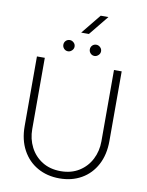

<svg xmlns="http://www.w3.org/2000/svg" viewBox="-107 -1089 904 1178"><g transform="rotate(10 345.0 -500.5)"><path d="M428 -764Q413 -764 403 -774.5Q393 -785 393 -799Q393 -814 403 -824Q413 -834 428 -834Q441 -834 452 -824Q463 -814 463 -799Q463 -785 452 -774.5Q441 -764 428 -764ZM263 -764Q248 -764 238 -774.5Q228 -785 228 -799Q228 -814 238 -824Q248 -834 263 -834Q276 -834 287 -824Q298 -814 298 -799Q298 -785 287 -774.5Q276 -764 263 -764ZM346 13Q269 13 209 -21Q149 -55 115 -118Q81 -181 81 -266V-700H130V-256Q130 -195 156 -144Q182 -93 230.5 -62.5Q279 -32 346 -32Q412 -32 460.5 -62.5Q509 -93 535 -144Q561 -195 561 -256V-700H609V-266Q609 -181 575.5 -118Q542 -55 482.5 -21Q423 13 346 13ZM323 -891 423 -1014H471L371 -891Z"/></g></svg>

Font: MuseoModerno Thin ExtraLight
Style: Regular
Weight: 250
Version: Version 1.002